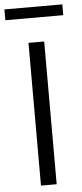

<svg xmlns="http://www.w3.org/2000/svg" viewBox="-85 -905 402 938"><g transform="rotate(-5 116.0 -436.5)"><path d="M77 0V-700H154V0ZM-26 -820V-873H258V-820Z"/></g></svg>

Font: Red Hat Display
Style: Regular
Weight: 300
Designer: Pentagram, MCKL
Foundry: Pentagram, MCKL
Version: Version 1.023